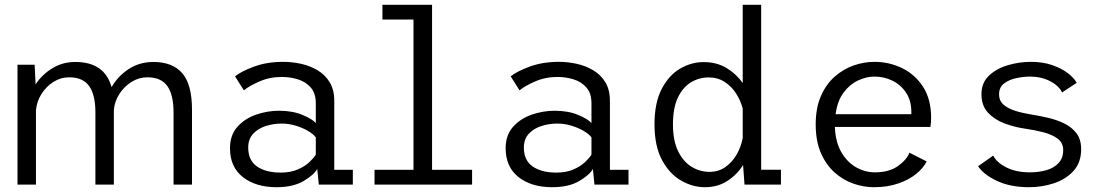

<svg xmlns="http://www.w3.org/2000/svg" viewBox="-20 -770 4640 801"><path d="M53 0V-500H124.5L128.5 -418Q155 -458.5 198 -485Q241 -511.5 294 -511.5Q416.5 -511.5 445.5 -406.5Q471 -451.5 516.2 -481.5Q561.5 -511.5 620 -511.5Q699.5 -511.5 740.2 -464.8Q781 -418 781 -312.5V0H704V-301.5Q704 -374 678.2 -410.8Q652.5 -447.5 594.5 -447.5Q559.5 -447.5 529 -428.5Q498.5 -409.5 478.5 -378.8Q458.5 -348 455 -312.5V0H378V-301.5Q378 -374 352 -410.8Q326 -447.5 268.5 -447.5Q233 -447.5 202.5 -428Q172 -408.5 152.5 -377.2Q133 -346 130 -309.5V0Z M1133.5 11Q1047 11 993.2 -31.2Q939.5 -73.5 939.5 -151.5Q939.5 -206 970 -240.5Q1000.5 -275 1047.8 -291.5Q1095 -308 1144 -308Q1200 -308 1241.5 -290.8Q1283 -273.5 1297.5 -256.5V-339Q1297.5 -380.5 1276.8 -404.5Q1256 -428.5 1223.5 -438.8Q1191 -449 1155.5 -449Q1105 -449 1061.5 -429.8Q1018 -410.5 997.5 -393L960.5 -451.5Q986.5 -472.5 1040 -492.2Q1093.5 -512 1162 -512Q1198.5 -512 1236 -503.8Q1273.5 -495.5 1305 -476.8Q1336.5 -458 1355.5 -426.8Q1374.5 -395.5 1374.5 -349.5V-61.5H1452V0H1310L1303.5 -65Q1289.5 -40 1246 -14.5Q1202.5 11 1133.5 11ZM1150.5 -50Q1192.5 -50 1222.2 -63Q1252 -76 1270.5 -93.5Q1289 -111 1297.5 -125V-197Q1287.5 -210.5 1265 -223.8Q1242.5 -237 1213.5 -245.8Q1184.5 -254.5 1155.5 -254.5Q1120.5 -254.5 1088.5 -244.2Q1056.5 -234 1036 -211.8Q1015.5 -189.5 1015.5 -154.5Q1015.5 -101 1052.2 -75.5Q1089 -50 1150.5 -50Z M1542.5 0V-61.5H1705V-688.5H1575.5V-750H1782.5V-61.5H1949.5V0Z M2283.5 11Q2197 11 2143.2 -31.2Q2089.5 -73.5 2089.5 -151.5Q2089.5 -206 2120 -240.5Q2150.5 -275 2197.8 -291.5Q2245 -308 2294 -308Q2350 -308 2391.5 -290.8Q2433 -273.5 2447.5 -256.5V-339Q2447.5 -380.5 2426.8 -404.5Q2406 -428.5 2373.5 -438.8Q2341 -449 2305.5 -449Q2255 -449 2211.5 -429.8Q2168 -410.5 2147.5 -393L2110.5 -451.5Q2136.5 -472.5 2190 -492.2Q2243.5 -512 2312 -512Q2348.5 -512 2386 -503.8Q2423.5 -495.5 2455 -476.8Q2486.5 -458 2505.5 -426.8Q2524.5 -395.5 2524.5 -349.5V-61.5H2602V0H2460L2453.5 -65Q2439.5 -40 2396 -14.5Q2352.5 11 2283.5 11ZM2300.5 -50Q2342.5 -50 2372.2 -63Q2402 -76 2420.5 -93.5Q2439 -111 2447.5 -125V-197Q2437.5 -210.5 2415 -223.8Q2392.5 -237 2363.5 -245.8Q2334.5 -254.5 2305.5 -254.5Q2270.5 -254.5 2238.5 -244.2Q2206.5 -234 2186 -211.8Q2165.5 -189.5 2165.5 -154.5Q2165.5 -101 2202.2 -75.5Q2239 -50 2300.5 -50Z M2920.5 11Q2869.5 11 2821.2 -16.8Q2773 -44.5 2741.8 -102.5Q2710.5 -160.5 2710.5 -251Q2710.5 -341.5 2740.5 -399Q2770.5 -456.5 2817.5 -483.8Q2864.5 -511 2915.5 -511Q2970.5 -511 3011.8 -485.8Q3053 -460.5 3078.5 -423.5V-750H3155.5V-62H3238V0H3086L3080 -81.5Q3056 -42.5 3015.5 -15.8Q2975 11 2920.5 11ZM2787.5 -251Q2787.5 -183 2809 -139.2Q2830.5 -95.5 2865.2 -74.2Q2900 -53 2940 -53Q2978 -53 3006.8 -73.5Q3035.5 -94 3053.8 -126.2Q3072 -158.5 3078.5 -194.5V-317Q3070 -350 3051 -379.8Q3032 -409.5 3003.2 -428.2Q2974.5 -447 2936.5 -447Q2897 -447 2863 -426.8Q2829 -406.5 2808.2 -363.2Q2787.5 -320 2787.5 -251Z M3626 11Q3583 11 3540 -4Q3497 -19 3461.5 -50.8Q3426 -82.5 3404.5 -132.2Q3383 -182 3383 -251Q3383 -320 3404.8 -369.5Q3426.5 -419 3462.5 -450.5Q3498.5 -482 3541.5 -497Q3584.5 -512 3628 -512Q3689 -512 3743 -486Q3797 -460 3830.8 -408Q3864.5 -356 3864.5 -278.5Q3864.5 -270 3863.8 -259Q3863 -248 3861.5 -240.5H3463Q3465.5 -177 3490 -135Q3514.5 -93 3551.8 -72Q3589 -51 3629.5 -51Q3690 -51 3726.8 -77.8Q3763.5 -104.5 3774 -133L3846 -96.5Q3832.5 -69.5 3802.8 -45Q3773 -20.5 3728.2 -4.8Q3683.5 11 3626 11ZM3628.5 -450.5Q3594.5 -450.5 3560 -434.5Q3525.5 -418.5 3499.5 -384Q3473.5 -349.5 3466 -293.5H3782V-303Q3782 -350 3760.2 -383Q3738.5 -416 3703.5 -433.2Q3668.5 -450.5 3628.5 -450.5Z M4273 11Q4195.5 11 4139.5 -15.2Q4083.5 -41.5 4060.5 -76.5L4123.5 -121Q4138 -92 4178.5 -71.5Q4219 -51 4276.5 -51Q4314 -51 4345.8 -60.2Q4377.5 -69.5 4396.5 -90Q4415.5 -110.5 4415.5 -144Q4415.5 -174 4392.8 -191.2Q4370 -208.5 4333.5 -218Q4297 -227.5 4255 -233.5Q4212.5 -239.5 4171 -255Q4129.5 -270.5 4102 -299.8Q4074.5 -329 4074.5 -377Q4074.5 -425 4106.2 -454.8Q4138 -484.5 4185.2 -498.2Q4232.5 -512 4280.5 -512Q4329.5 -512 4368.5 -498.8Q4407.5 -485.5 4434 -465.5Q4460.5 -445.5 4472 -424.5L4411 -384.5Q4397 -413 4360 -431.8Q4323 -450.5 4277 -450.5Q4252 -450.5 4221.8 -444.5Q4191.5 -438.5 4169.8 -422.5Q4148 -406.5 4148 -376.5Q4148 -349.5 4166.8 -333.2Q4185.5 -317 4217 -307.2Q4248.5 -297.5 4287 -291.5Q4318.5 -286.5 4353.8 -278.2Q4389 -270 4420.2 -254.8Q4451.5 -239.5 4471 -213.8Q4490.5 -188 4490.5 -147.5Q4490.5 -92.5 4458.8 -57.2Q4427 -22 4377 -5.5Q4327 11 4273 11Z"/></svg>

Font: Trispace Light
Style: Regular
Weight: 300
Designer: Tyler Finck
Foundry: Etcetera Type Company
Version: Version 1.210; ttfautohint (v1.8.3)